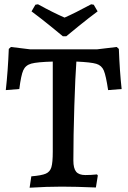

<svg xmlns="http://www.w3.org/2000/svg" viewBox="-20 -870 596 895"><path d="M126 -48Q174 -52 193.5 -60.5Q213 -69 219.5 -90.5Q226 -112 226 -163V-583Q153 -581 126 -573.5Q99 -566 88.5 -542.5Q78 -519 70 -455L7 -450Q17 -539 21 -642L31 -651L121 -640H432L524 -651L534 -642Q538 -537 547 -455L484 -450Q474 -517 464 -541Q454 -565 429 -572.5Q404 -580 336 -583Q331 -518 326.5 -377Q322 -236 322 -122Q322 -85 335 -69.5Q348 -54 378 -54Q405 -54 432 -57L436 -52L427 4Q331 0 268 0Q198 0 118 5ZM127 -817 145 -848 157 -850Q228 -811 281 -788Q327 -808 405 -850L417 -848L435 -817Q392 -785 347 -748.5Q302 -712 289 -701H273Q260 -712 215 -748.5Q170 -785 127 -817Z"/></svg>

Font: Alegreya SC Medium
Style: Regular
Weight: 500
Designer: Juan Pablo del Peral
Foundry: Huerta Tipografica
Version: Version 2.007; ttfautohint (v1.6)